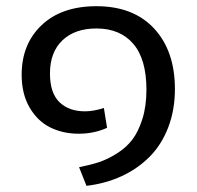

<svg xmlns="http://www.w3.org/2000/svg" viewBox="-20 -561 634 619"><path d="M258.8 38.1 234.9 -22Q270 -28.8 297.9 -37.8Q325.7 -46.9 356 -65.7Q386.2 -84.5 406 -110.1Q425.8 -135.7 439 -177.2Q452.1 -218.8 452.1 -272Q452.1 -370.1 409.7 -419.7Q367.2 -469.2 291 -469.2Q221.2 -469.2 181.2 -430.9Q141.1 -392.6 141.1 -324.2Q141.1 -261.2 171.6 -231.7Q202.1 -202.1 253.9 -202.1Q281.7 -202.1 314.9 -212.9L325.2 -148.9Q283.2 -129.9 233.9 -129.9Q183.1 -129.9 142.1 -150.1Q101.1 -170.4 75.4 -214.4Q49.8 -258.3 49.8 -319.8Q49.8 -418.9 114.3 -480Q178.7 -541 291 -541Q410.2 -541 477.1 -468.8Q543.9 -396.5 543.9 -273.9Q543.9 -206.1 522.2 -149.9Q500.5 -93.8 461.9 -55.2Q423.3 -16.6 371.8 7.1Q320.3 30.8 258.8 38.1Z"/></svg>

Font: FiraGO
Style: Regular
Weight: 400
Designer: bBox Type
Foundry: bBox Type GmbH
Version: Version 1.001;PS 001.001;hotconv 1.0.88;makeotf.lib2.5.64775